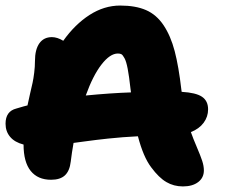

<svg xmlns="http://www.w3.org/2000/svg" viewBox="-20 -666 820 692"><path d="M639.2 5.9Q606.4 5.9 579.6 -9.8Q552.7 -25.4 524.9 -63Q496.6 -100.1 477.1 -174.8Q449.2 -173.3 422.6 -171.4Q396 -169.4 369.1 -166.5Q342.3 -163.6 326.2 -161.6Q310.1 -159.7 281.7 -155.8Q253.4 -151.9 245.1 -150.9Q238.8 -115.7 234.9 -83Q231 -49.8 213.9 -33.9Q196.8 -18.1 164.1 -18.1Q116.2 -18.1 90.6 -50Q64.9 -82 64.9 -145Q32.7 -153.3 16.4 -172.9Q0 -192.4 0 -220.2Q0 -265.1 39.1 -274.9Q71.8 -284.7 79.1 -286.1Q82 -301.3 88.1 -327.1Q94.2 -353 97.4 -367.7Q100.6 -382.3 103.3 -404.1Q106 -425.8 106 -445.8Q106 -487.3 121.8 -509.8Q137.7 -532.2 167 -532.2Q186.5 -532.2 208 -519Q250 -578.1 302.7 -612.1Q355.5 -646 413.1 -646Q468.8 -646 506.3 -629.6Q543.9 -613.3 569.6 -575Q595.2 -536.6 609.6 -481.7Q624 -426.8 633.8 -341.8Q633.8 -340.3 634.3 -338.1Q634.8 -335.9 634.8 -335Q686.5 -332 708.3 -317.1Q730 -302.2 730 -272Q730 -245.1 713.9 -223.4Q697.8 -201.7 668 -189.9Q675.8 -167.5 689.2 -136.2Q702.6 -105 708.7 -86.4Q714.8 -67.9 714.8 -51.8Q714.8 -25.4 694.3 -9.8Q673.8 5.9 639.2 5.9ZM404.8 -473.1Q376.5 -473.1 345.7 -433.3Q314.9 -393.6 289.1 -321.8Q380.4 -330.6 452.1 -333Q451.7 -335 451.2 -339.8Q450.7 -344.7 450.2 -347.2Q445.3 -391.6 440.2 -418.2Q435.1 -444.8 428.7 -456.3Q422.4 -467.8 417.7 -470.5Q413.1 -473.1 404.8 -473.1Z"/></svg>

Font: Shantell Sans Irregular
Style: Regular
Weight: 800
Designer: Stephen Nixon, Anya Danilova, Shantell Martin
Foundry: Arrow Type
Version: Version 1.006;[9816181b4]